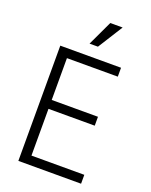

<svg xmlns="http://www.w3.org/2000/svg" viewBox="-167 -1008 864 1096"><g transform="rotate(20 265.0 -459.5)"><path d="M84 -700H453V-646H144V-392H425V-338H144V-54H465V0H84ZM308 -919H383L288 -768H237Z"/></g></svg>

Font: Moderustic Light
Style: Regular
Weight: 300
Designer: Tural Alisoy
Foundry: TAFT Foundry
Version: Version 2.120